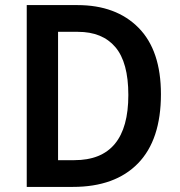

<svg xmlns="http://www.w3.org/2000/svg" viewBox="-20 -734 707 754"><path d="M612 -364Q612 -185 522 -92.5Q432 0 266 0H85V-714H284Q436 -714 524 -625Q612 -536 612 -364ZM484 -361Q484 -489 433 -549Q382 -609 286 -609H208V-105H272Q484 -105 484 -361Z"/></svg>

Font: Noto Sans Malayalam SemiCondensed SemiBold
Style: Regular
Weight: 600
Width: 4
Designer: Jelle Bosma - Monotype Design Team
Foundry: Monotype Imaging Inc.
Version: Version 2.104; ttfautohint (v1.8.4.7-5d5b)